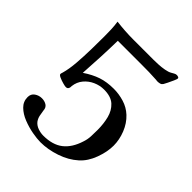

<svg xmlns="http://www.w3.org/2000/svg" viewBox="-209 -880 1008 1008"><g transform="rotate(45 295.0 -376.0)"><path d="M545 -257Q545 -211 525.5 -158Q506 -105 470 -73Q430 -37 372.5 -17.5Q315 2 260 2Q235 2 199 -4.5Q163 -11 127.5 -25Q92 -39 68.5 -62Q45 -85 45 -118Q45 -142 63 -154.5Q81 -167 103 -167Q123 -167 138 -157.5Q153 -148 154 -126Q156 -110 159.5 -93.5Q163 -77 173 -63Q186 -47 206.5 -40Q227 -33 246 -33Q315 -33 356 -65Q397 -97 417 -161Q425 -184 426 -208.5Q427 -233 427 -256Q427 -301 417 -340.5Q407 -380 380 -405Q353 -430 301 -430Q270 -430 241 -417Q212 -404 192 -380Q172 -356 168 -323Q168 -318 167.5 -313.5Q167 -309 164 -304Q160 -297 149 -297Q143 -297 126.5 -301.5Q110 -306 95.5 -312.5Q81 -319 81 -326Q81 -329 82 -332Q83 -335 84 -338Q95 -376 99 -428Q103 -480 104 -533Q105 -586 105 -627Q105 -653 104 -679.5Q103 -706 99 -732Q131 -728 162.5 -726Q194 -724 226 -724H373Q387 -724 409 -725Q431 -726 453 -730Q475 -734 487 -741Q494 -745 502 -749.5Q510 -754 517 -754Q522 -754 528 -752Q534 -750 534 -744Q534 -740 527 -724Q520 -708 512 -692Q504 -676 501 -671Q496 -663 487.5 -660.5Q479 -658 471 -658Q468 -658 465 -658Q462 -658 459 -659Q431 -661 403 -661.5Q375 -662 347 -662H171Q170 -601 167 -538Q164 -475 160 -413Q203 -442 243 -455.5Q283 -469 335 -469Q373 -469 411 -457.5Q449 -446 478 -419Q510 -389 527.5 -345Q545 -301 545 -257Z"/></g></svg>

Font: Kaisei Tokumin Medium
Style: Regular
Weight: 500
Designer: Font-Kai,
Foundry: KAZUO KANAI
Version: Version 5.003